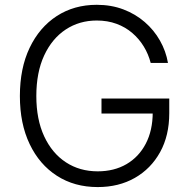

<svg xmlns="http://www.w3.org/2000/svg" viewBox="-20 -757 780 787"><path d="M380.4 9.8Q285.2 9.8 213.4 -36.4Q141.6 -82.5 101.6 -166.3Q61.5 -250 61.5 -363.3Q61.5 -477.5 101.6 -561.3Q141.6 -645 212.6 -691.2Q283.7 -737.3 376.5 -737.3Q436 -737.3 485.6 -718.5Q535.2 -699.7 573.2 -666.7Q611.3 -633.8 635.7 -590.6Q660.2 -547.4 668.5 -499H597.7Q588.4 -535.2 569.3 -566.4Q550.3 -597.7 522.2 -621.8Q494.1 -646 457.5 -659.4Q420.9 -672.9 376.5 -672.9Q305.2 -672.9 249.3 -636Q193.4 -599.1 161.1 -529.8Q128.9 -460.4 128.9 -363.3Q128.9 -267.6 161.1 -198.2Q193.4 -128.9 250 -91.8Q306.6 -54.7 380.4 -54.7Q447.8 -54.7 498.5 -84.2Q549.3 -113.8 577.6 -168.2Q606 -222.7 606 -296.9L627.9 -291.5H396V-353H673.8V-293Q673.8 -201.2 636.2 -133.3Q598.6 -65.4 532.7 -27.8Q466.8 9.8 380.4 9.8Z"/></svg>

Font: Inter 16pt Light
Style: Regular
Weight: 300
Version: Version 4.001;git-66647c0bb